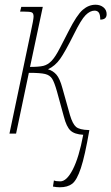

<svg xmlns="http://www.w3.org/2000/svg" viewBox="-20 -565 471 812"><path d="M204 224 208 198Q216 202 235 202Q262 202 288 151.5Q314 101 332 5Q295 3 278 -13Q261 -29 250 -72L221 -178Q210 -217 200.5 -232Q191 -247 171 -252Q151 -257 102 -257L48 0H20L110 -428Q122 -483 122 -495Q122 -509 114.5 -512.5Q107 -516 79 -516H65L70 -536H161L107 -282Q145 -282 163.5 -286.5Q182 -291 198 -307.5Q214 -324 234 -363L270 -433Q305 -502 330 -523.5Q355 -545 384 -545Q404 -545 417.5 -534Q431 -523 431 -505Q431 -482 404 -482Q404 -503 398 -511.5Q392 -520 380 -520Q361 -520 342 -501Q323 -482 292 -419Q255 -345 234 -315.5Q213 -286 183 -272Q204 -266 218.5 -249.5Q233 -233 244 -192L276 -78Q287 -41 301.5 -28.5Q316 -16 355 -15H358Q339 95 322 146Q305 197 285.5 212Q266 227 233 227Q219 227 204 224Z"/></svg>

Font: Noto Serif CondThin
Style: Italic
Weight: 250
Width: 3
Italic angle: -12°
Designer: Monotype Design Team
Foundry: Monotype Imaging Inc.
Version: Version 1.001